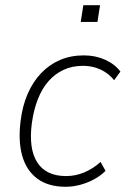

<svg xmlns="http://www.w3.org/2000/svg" viewBox="-20 -707 481 735"><path d="M231 8Q165 8 123 -23Q81 -54 65 -111Q49 -168 59 -245Q66 -302 86 -348Q106 -394 137.5 -427Q169 -460 210 -477.5Q251 -495 301 -495Q345 -495 382 -478.5Q419 -462 441 -433L417 -400Q395 -427 364.5 -441Q334 -455 298 -455Q256 -455 223 -439.5Q190 -424 165.5 -396Q141 -368 125 -327.5Q109 -287 102 -236Q89 -138 122.5 -85.5Q156 -33 233 -33Q269 -33 302.5 -47Q336 -61 365 -87L384 -53Q365 -34 340 -20.5Q315 -7 287 0.5Q259 8 231 8ZM289 -623 299 -687H363L353 -623Z"/></svg>

Font: Nunito Sans 10pt SemiCondensed ExtraLight
Style: Italic
Weight: 250
Width: 4
Italic angle: -9°
Designer: Vernon Adams
Foundry: Vernon Adams
Version: Version 3.101;gftools[0.9.27]